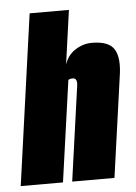

<svg xmlns="http://www.w3.org/2000/svg" viewBox="-57 -668 499 706"><g transform="rotate(-5 192.0 -315.0)"><path d="M-9 0 79 -630H224L196 -430Q207 -465 236 -483.5Q265 -502 297 -502Q330 -502 350.5 -493.5Q371 -485 380.5 -468.5Q390 -452 392 -427.5Q394 -403 389 -371L337 0H181L230 -350Q231 -357 230.5 -362Q230 -367 228.5 -370.5Q227 -374 223.5 -376Q220 -378 215 -378Q211 -378 207 -377Q203 -376 201 -374.5Q199 -373 199 -370L147 0Z"/></g></svg>

Font: Alumni Sans Black
Style: Italic
Weight: 900
Italic angle: -8°
Version: Version 1.016